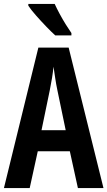

<svg xmlns="http://www.w3.org/2000/svg" viewBox="-20 -956 546 976"><path d="M376 0 335 -187H172L131 0H0L175 -714H329L506 0ZM272 -496Q265 -529 260.5 -560Q256 -591 252 -617Q247 -565 233 -497L191 -294H314ZM258 -936Q268 -914 283 -886Q298 -858 314.5 -831.5Q331 -805 343 -788V-776H261Q243 -792 215.5 -820.5Q188 -849 162.5 -878Q137 -907 124 -927V-936Z"/></svg>

Font: Noto Sans Bengali ExtraCondensed SemiBold
Style: Regular
Weight: 600
Width: 2
Designer: Joana Ranito - Universal Thirst; Jelle Bosma - Monotype Design Team
Foundry: Universal Thirst ehf.
Version: Version 3.000; ttfautohint (v1.8.4.7-5d5b)